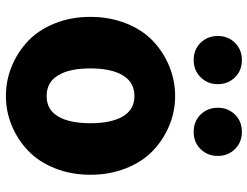

<svg xmlns="http://www.w3.org/2000/svg" viewBox="-118 -740 872 677"><g transform="rotate(90 318.5 -402.0)"><path d="M319.3 13.7Q264.6 13.7 214.4 -6.8Q164.1 -27.3 125 -64.5Q85.9 -101.6 63 -158.7Q40 -215.8 40 -284.2Q40 -352.5 63 -410.2Q85.9 -467.8 125 -504.9Q164.1 -542 214.4 -562.5Q264.6 -583 319.3 -583Q373 -583 422.9 -562.5Q472.7 -542 511.7 -504.9Q550.8 -467.8 573.7 -410.2Q596.7 -352.5 596.7 -284.2Q596.7 -215.8 573.7 -158.7Q550.8 -101.6 511.7 -64.5Q472.7 -27.3 422.9 -6.8Q373 13.7 319.3 13.7ZM319.3 -129.9Q367.2 -129.9 391.1 -170.4Q415 -210.9 415 -284.2Q415 -357.4 391.1 -398.4Q367.2 -439.5 319.3 -439.5Q270.5 -439.5 246.1 -398.4Q221.7 -357.4 221.7 -284.2Q221.7 -210.9 246.1 -170.4Q270.5 -129.9 319.3 -129.9ZM107.4 -733.4Q107.4 -769.5 131.3 -793.9Q155.3 -818.4 192.4 -818.4Q229.5 -818.4 253.4 -793.9Q277.3 -769.5 277.3 -733.4Q277.3 -697.3 252.9 -672.9Q228.5 -648.4 191.9 -648.4Q155.3 -648.4 131.3 -672.9Q107.4 -697.3 107.4 -733.4ZM360.4 -733.4Q360.4 -769.5 384.3 -793.9Q408.2 -818.4 445.3 -818.4Q482.4 -818.4 506.3 -793.9Q530.3 -769.5 530.3 -733.4Q530.3 -697.3 506.3 -672.9Q482.4 -648.4 445.3 -648.4Q408.2 -648.4 384.3 -672.9Q360.4 -697.3 360.4 -733.4Z"/></g></svg>

Font: Gen Jyuu Gothic Heavy
Style: Bold
Weight: 900
Designer: [Source Han Sans]
Ryoko NISHIZUKA  (kana & ideographs); Paul D. Hunt (Latin, Greek & Cyrillic); Wenlong ZHANG  (bopomofo
Version: Version 1.002.20150607